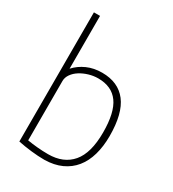

<svg xmlns="http://www.w3.org/2000/svg" viewBox="-196 -914 926 1030"><g transform="rotate(30 267.0 -399.0)"><path d="M243 10Q204 10 160.5 5Q117 0 78 -8V-808H116V-481Q145 -513 186.5 -531.5Q228 -550 279 -550Q379 -550 431 -482.5Q483 -415 483 -275Q483 -211 468 -158.5Q453 -106 423 -69Q393 -32 348 -11.5Q303 9 243 10ZM245 -26Q340 -26 391.5 -86.5Q443 -147 443 -274Q443 -398 401.5 -455.5Q360 -513 276 -513Q247 -513 218.5 -504.5Q190 -496 167 -481.5Q144 -467 130 -447Q116 -427 116 -405V-37Q145 -32 178.5 -29Q212 -26 245 -26Z"/></g></svg>

Font: Encode Sans Narrow
Style: Thin
Weight: 250
Designer: Pablo Impallari, Andres Torresi
Foundry: Pablo Impallari, Andres Torresi
Version: Version 1.000; ttfautohint (v1.00) -l 8 -r 50 -G 200 -x 14 -